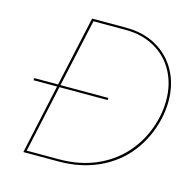

<svg xmlns="http://www.w3.org/2000/svg" viewBox="-98 -760 879 861"><g transform="rotate(15 341.5 -329.0)"><path d="M653 -389Q653 -346 643 -303Q622 -214 569 -145.5Q516 -77 433 -38.5Q350 0 245 0H83L153 -323H44V-333H155L226 -658H384Q465 -658 526 -623Q587 -588 620 -527Q653 -466 653 -389ZM642 -389Q642 -464 610 -523Q578 -582 519.5 -615Q461 -648 384 -648H235L166 -333H388V-323H164L96 -10H246Q346 -10 426 -47Q506 -84 558.5 -150.5Q611 -217 632 -304Q642 -347 642 -389Z"/></g></svg>

Font: Ysabeau Hairline
Style: Italic
Weight: 100
Italic angle: -12°
Designer: Christian Thalmann (Catharsis Fonts)
Version: Version 0.003